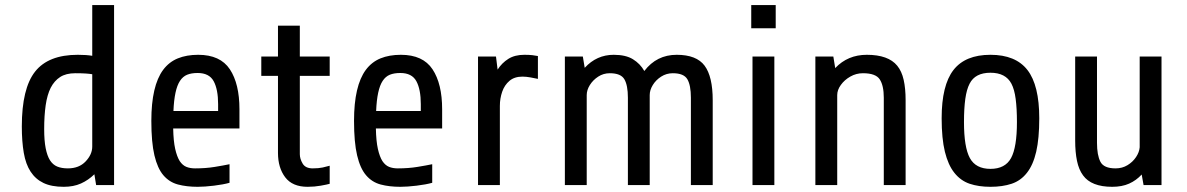

<svg xmlns="http://www.w3.org/2000/svg" viewBox="-20 -720 4619 747"><path d="M423.8 -700.2V0H354L347.2 -42Q323.7 -19 294.9 -6.1Q266.1 6.8 228 6.8Q180.2 6.8 149.2 -8.1Q118.2 -22.9 99.1 -52.2Q80.1 -81.1 72.5 -125.5Q64.9 -169.9 64.9 -228Q64.9 -376 116.5 -441.4Q168 -506.8 282.7 -506.8Q316.4 -506.8 338.9 -502.9V-700.2ZM244.1 -64.9Q287.6 -64.9 313.2 -92Q338.9 -119.1 338.9 -149.9V-431.2Q328.1 -433.1 312 -434.1Q295.9 -435.1 272.9 -435.1Q236.8 -435.1 214.1 -420.4Q191.4 -405.8 177.2 -378.4Q163.6 -351.1 157.7 -310.5Q151.9 -270 151.9 -217.8Q151.9 -172.9 157.7 -143.3Q163.6 -113.8 174.3 -96.7Q185.5 -79.1 202.6 -72Q219.7 -64.9 244.1 -64.9Z M911.6 -294.9V-220.2H653.8Q654.8 -170.9 661.6 -140.6Q668.5 -110.4 679.2 -93.3Q690.4 -76.7 705.1 -70.8Q719.7 -64.9 738.8 -64.9Q780.8 -64.9 815.2 -70.6Q849.6 -76.2 873 -81.1V-8.8Q848.6 -2 812.3 2.4Q775.9 6.8 749 6.8Q706.1 6.8 672.4 -2.2Q638.7 -11.2 615.7 -38.1Q592.8 -64.9 580.8 -115.5Q568.8 -166 568.8 -250Q568.8 -386.2 614.7 -448.2Q637.7 -479 671.9 -492.9Q706.1 -506.8 751 -506.8Q836.9 -506.8 874.3 -450.4Q911.6 -394 911.6 -294.9ZM749 -436Q724.6 -436 708 -429.2Q691.4 -422.4 680.2 -405.3Q658.2 -372.1 654.8 -288.1H828.6V-314.9Q828.6 -372.1 811.3 -404.1Q793.9 -436 749 -436Z M1262.7 -500V-424.8H1146.5V-120.1Q1146.5 -102.1 1157.5 -83.5Q1168.5 -64.9 1196.8 -64.9Q1219.7 -64.9 1235.6 -68.4Q1251.5 -71.8 1262.7 -75.2V-4.9Q1252.4 -2 1228 2.4Q1203.6 6.8 1176.8 6.8Q1117.7 6.8 1089.6 -30.3Q1061.5 -67.4 1061.5 -125V-424.8H996.6V-500H1061.5V-620.1H1146.5V-500Z M1700.2 -294.9V-220.2H1442.4Q1443.4 -170.9 1450.2 -140.6Q1457 -110.4 1467.8 -93.3Q1479 -76.7 1493.7 -70.8Q1508.3 -64.9 1527.3 -64.9Q1569.3 -64.9 1603.8 -70.6Q1638.2 -76.2 1661.6 -81.1V-8.8Q1637.2 -2 1600.8 2.4Q1564.5 6.8 1537.6 6.8Q1494.6 6.8 1460.9 -2.2Q1427.2 -11.2 1404.3 -38.1Q1381.3 -64.9 1369.4 -115.5Q1357.4 -166 1357.4 -250Q1357.4 -386.2 1403.3 -448.2Q1426.3 -479 1460.4 -492.9Q1494.6 -506.8 1539.6 -506.8Q1625.5 -506.8 1662.8 -450.4Q1700.2 -394 1700.2 -294.9ZM1537.6 -436Q1513.2 -436 1496.6 -429.2Q1480 -422.4 1468.8 -405.3Q1446.8 -372.1 1443.4 -288.1H1617.2V-314.9Q1617.2 -372.1 1599.9 -404.1Q1582.5 -436 1537.6 -436Z M1924.8 -308.1V0H1839.8V-500H1909.7L1916 -449.2Q1932.6 -475.1 1957.8 -491Q1982.9 -506.8 2020 -506.8Q2038.1 -506.8 2051 -505.4Q2064 -503.9 2072.8 -502V-413.1Q2060.1 -416 2043.5 -418.9Q2026.9 -421.9 2012.7 -421.9Q1981.4 -421.9 1962.2 -405.5Q1942.9 -389.2 1933.8 -363Q1924.8 -336.9 1924.8 -308.1Z M2262.7 -350.1V0H2177.7V-500H2247.6L2254.9 -456.1Q2301.3 -506.8 2367.7 -506.8Q2414.6 -506.8 2442.6 -489.5Q2470.7 -472.2 2486.8 -443.8Q2534.7 -506.8 2612.8 -506.8Q2689.9 -506.8 2721.4 -464.4Q2752.9 -421.9 2752.9 -330.1V0H2668V-339.8Q2668 -388.2 2654.3 -411.6Q2640.6 -435.1 2597.7 -435.1Q2572.8 -435.1 2552.2 -421.9Q2531.7 -408.7 2519.8 -389.2Q2507.8 -369.6 2507.8 -350.1V0H2422.9V-339.8Q2422.9 -388.2 2409.2 -411.6Q2395.5 -435.1 2352.5 -435.1Q2327.6 -435.1 2307.4 -421.9Q2287.1 -408.7 2274.9 -389.2Q2262.7 -369.6 2262.7 -350.1Z M2998 -700.2V-609.9H2902.8V-700.2ZM2992.7 -500V0H2907.7V-500Z M3237.3 -350.1V0H3152.3V-500H3222.2L3229.5 -455.1Q3278.3 -506.8 3352.5 -506.8Q3436 -506.8 3470.7 -464.4Q3488.3 -442.9 3495.8 -409.4Q3503.4 -376 3503.4 -330.1V0H3418.5V-339.8Q3418.5 -387.2 3402.8 -411.1Q3387.2 -435.1 3337.4 -435.1Q3311 -435.1 3288.3 -422.1Q3265.6 -409.2 3251.5 -389.6Q3237.3 -370.1 3237.3 -350.1Z M4023.4 -259.8Q4023.4 -181.2 4011.5 -129.6Q3999.5 -78.1 3975.6 -47.9Q3951.7 -17.1 3916 -5.1Q3880.4 6.8 3833.5 6.8Q3787.6 6.8 3752.4 -5.1Q3717.3 -17.1 3692.9 -47.9Q3668.9 -78.1 3656.2 -129.6Q3643.6 -181.2 3643.6 -259.8Q3643.6 -388.2 3689.5 -447.5Q3735.4 -506.8 3833.5 -506.8Q3931.6 -506.8 3977.5 -447.5Q4023.4 -388.2 4023.4 -259.8ZM3936.5 -245.1Q3936.5 -297.9 3931.6 -335Q3926.8 -372.1 3915 -394.5Q3892.6 -437 3833.5 -437Q3773.9 -437 3752.4 -394.5Q3740.7 -372.1 3735.6 -335Q3730.5 -297.9 3730.5 -245.1Q3730.5 -147 3753.4 -105Q3776.4 -63 3833.5 -63Q3890.6 -63 3913.6 -105Q3936.5 -147 3936.5 -245.1Z M4499 -500V0H4429.2L4421.9 -41Q4400.9 -18.1 4373 -5.6Q4345.2 6.8 4307.1 6.8Q4226.1 6.8 4193.8 -37.6Q4177.2 -60.1 4170.2 -94Q4163.1 -127.9 4163.1 -173.8V-500H4248V-164.1Q4248 -116.7 4261.2 -90.8Q4274.4 -64.9 4320.3 -64.9Q4346.2 -64.9 4366.7 -77.4Q4387.2 -89.8 4399.9 -108.9Q4412.6 -127.9 4414.1 -147V-500Z"/></svg>

Font: Moulpali
Style: Regular
Weight: 400
Designer: Danh Hong
Version: Version 8.002; ttfautohint (v1.8.3)